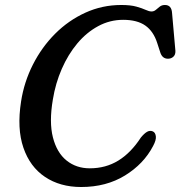

<svg xmlns="http://www.w3.org/2000/svg" viewBox="-20 -735 724 770"><path d="M593 -208Q603 -203.5 605 -188.5Q607 -173.5 594 -149.5Q556.5 -77.5 481.2 -31.2Q406 15 305.5 15Q221 15 160.5 -25.5Q100 -66 73.8 -142.8Q47.5 -219.5 64.5 -328Q76.5 -406 112 -476Q147.5 -546 201.2 -599.8Q255 -653.5 322.5 -684.2Q390 -715 466.5 -715Q503.5 -715 526.8 -708.5Q550 -702 564 -695.5Q578 -689 587.5 -689Q597.5 -689 605 -695.5Q612.5 -702 620.8 -708.5Q629 -715 641.5 -715Q668 -715 670 -683L683.5 -530.5Q684 -515.5 675.2 -507.5Q666.5 -499.5 653.5 -499.5Q630.5 -499.5 622.5 -525.5L610.5 -562.5Q595.5 -609.5 562.8 -632.5Q530 -655.5 474 -655.5Q420.5 -655.5 373.8 -630.2Q327 -605 290 -560.8Q253 -516.5 227.8 -458.8Q202.5 -401 192 -336Q176.5 -245.5 192.2 -184Q208 -122.5 247 -91.2Q286 -60 340 -60Q404 -60 454.5 -91Q505 -122 545 -183.5Q558.5 -200 570 -206.5Q581.5 -213 593 -208Z"/></svg>

Font: Fraunces 9pt S100
Style: Italic
Weight: 400
Italic angle: -16°
Version: Version 1.000; ttfautohint (v1.8.3)